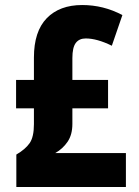

<svg xmlns="http://www.w3.org/2000/svg" viewBox="-20 -744 552 764"><path d="M307 -724Q392 -724 467 -684L425 -562Q366 -591 321 -591Q295 -591 281.5 -573Q268 -555 268 -513V-426H410V-313H268V-251Q268 -208 249 -180Q230 -152 200 -135H481V0H45V-129Q81 -150 98 -174.5Q115 -199 115 -250V-313H44V-426H115V-515Q115 -619 166 -671.5Q217 -724 307 -724Z"/></svg>

Font: Noto Sans Hebrew Condensed ExtraBold
Style: Regular
Weight: 800
Width: 3
Designer: Monotype Design Team
Foundry: Monotype Imaging Inc.
Version: Version 2.004; ttfautohint (v1.8.4.7-5d5b)